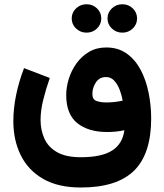

<svg xmlns="http://www.w3.org/2000/svg" viewBox="-20 -649 756 885"><path d="M475.6 -564Q475.6 -591.3 495.6 -610.4Q515.6 -629.4 543.9 -629.4Q572.3 -629.4 592 -610.4Q611.8 -591.3 611.8 -564Q611.8 -536.6 592 -517.6Q572.3 -498.5 543.9 -498.5Q515.6 -498.5 495.6 -517.6Q475.6 -536.6 475.6 -564ZM310.5 -564Q310.5 -591.3 330.6 -610.4Q350.6 -629.4 378.9 -629.4Q407.2 -629.4 427 -610.4Q446.8 -591.3 446.8 -564Q446.8 -536.6 427 -517.6Q407.2 -498.5 378.9 -498.5Q350.6 -498.5 330.6 -517.6Q310.5 -536.6 310.5 -564ZM352.5 215.3Q247.6 215.3 178.5 175.3Q109.4 135.3 75.4 65.9Q41.5 -3.4 41.5 -90.3Q41.5 -148.4 54.2 -210.7Q66.9 -272.9 90.8 -335L209.5 -289.6Q191.4 -237.8 179.2 -188.5Q167 -139.2 167 -96.2Q167 -49.3 184.6 -10.3Q202.1 28.8 242.7 52.2Q283.2 75.7 352.5 75.7Q449.7 75.7 497.6 44.4Q545.4 13.2 553.2 -48.8Q517.1 -40.5 473.6 -40.5Q386.7 -40.5 335.9 -81.8Q285.2 -123 285.2 -210.9Q285.2 -247.1 297.1 -285.6Q309.1 -324.2 332.5 -356.9Q356 -389.6 390.4 -409.9Q424.8 -430.2 469.7 -430.2Q524.9 -430.2 564.2 -402.1Q603.5 -374 628.4 -326.9Q653.3 -279.8 665 -221.4Q676.8 -163.1 676.8 -103Q676.8 60.5 597.7 137.9Q518.6 215.3 352.5 215.3ZM470.2 -176.8Q507.8 -176.8 545.4 -185.1Q541.5 -208.5 532.2 -233.6Q522.9 -258.8 507.3 -276.4Q491.7 -293.9 468.8 -293.9Q438.5 -293.9 422.1 -269.3Q405.8 -244.6 405.8 -216.3Q405.8 -190.4 424.6 -183.6Q443.4 -176.8 470.2 -176.8Z"/></svg>

Font: Vazirmatn RD UI ExtraBold
Style: Regular
Weight: 800
Designer: Saber Rastikerdar
Foundry: Saber Rastikerdar
Version: Version 33.003